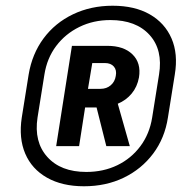

<svg xmlns="http://www.w3.org/2000/svg" viewBox="-20 -760 640 670"><path d="M273 -110Q197 -110 144 -140Q91 -170 68 -224Q45 -278 56 -350L80 -500Q92 -572 132 -626Q172 -680 234.5 -710Q297 -740 373 -740Q450 -740 502.5 -710Q555 -680 578.5 -626Q602 -572 590 -500L566 -350Q555 -278 514.5 -224Q474 -170 412 -140Q350 -110 273 -110ZM281 -160Q341 -160 389.5 -183.5Q438 -207 470 -250Q502 -293 511 -350L535 -500Q549 -586 502 -638Q455 -690 365 -690Q306 -690 257 -666Q208 -642 176 -599.5Q144 -557 135 -500L111 -350Q98 -265 145 -212.5Q192 -160 281 -160ZM176 -250 231 -600H355Q412 -600 442.5 -570Q473 -540 465 -490Q459 -457 439.5 -433.5Q420 -410 391 -398L433 -250H351L317 -385H277L256 -250ZM287 -450H331Q352 -450 366.5 -462.5Q381 -475 384 -495Q388 -515 377.5 -527.5Q367 -540 346 -540H302Z"/></svg>

Font: JetBrains Mono ExtraBold
Style: Italic
Weight: 800
Italic angle: -9°
Monospace: yes
Designer: Philipp Nurullin, Konstantin Bulenkov
Foundry: JetBrains
Version: Version 2.305; ttfautohint (v1.8.4.7-5d5b)